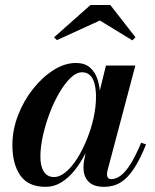

<svg xmlns="http://www.w3.org/2000/svg" viewBox="-20 -714 602 744"><path d="M157 10Q89.5 10 58.8 -34Q28 -78 28 -152.5Q28 -210 49.5 -266.2Q71 -322.5 107.2 -368.5Q143.5 -414.5 187 -442.2Q230.5 -470 274.5 -470Q308 -470 328.5 -452.5Q349 -435 358.5 -404.8Q368 -374.5 368 -337Q368 -308 361.2 -271.2Q354.5 -234.5 341.8 -195.5Q329 -156.5 310.8 -119.8Q292.5 -83 269 -53.8Q245.5 -24.5 217.5 -7.2Q189.5 10 157 10ZM189 -28Q212 -28 235.5 -47.8Q259 -67.5 279.8 -100.8Q300.5 -134 317 -174.8Q333.5 -215.5 342.8 -257.8Q352 -300 352 -338Q352 -367.5 346.5 -389Q341 -410.5 329 -422.2Q317 -434 298 -434Q276 -434 253.2 -412Q230.5 -390 209.5 -354Q188.5 -318 172.2 -274.8Q156 -231.5 146.2 -187.8Q136.5 -144 136.5 -107Q136.5 -69 150.2 -48.5Q164 -28 189 -28ZM384 10Q342.5 10 323 -10.2Q303.5 -30.5 303.5 -64.5Q303.5 -73.5 304.2 -80.5Q305 -87.5 306 -92.5L321 -171L346.5 -249.5L360.5 -337.5L390.5 -460H504.5L396.5 -53Q394.5 -45 394.5 -37.5Q394.5 -30 398.5 -25Q402.5 -20 412 -20Q429.5 -20 447.8 -33.5Q466 -47 485.5 -77.8Q505 -108.5 527 -161L546 -154.5Q523 -97 499.2 -60.8Q475.5 -24.5 447.5 -7.2Q419.5 10 384 10ZM200.5 -558.5 189.5 -569.5 330.5 -694.5H407.5L505 -569.5L493 -557.5L367 -634.5Z"/></svg>

Font: Bodoni Moda 11pt SemiBold
Style: Italic
Weight: 600
Italic angle: -13°
Designer: Owen Earl
Foundry: indestructible type
Version: Version 2.004